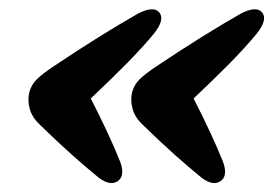

<svg xmlns="http://www.w3.org/2000/svg" viewBox="-20 -448 602 423"><path d="M44.5 -244.5Q49 -261.5 61 -273.2Q73 -285 97.5 -301.5Q156 -340.5 200.2 -368Q244.5 -395.5 284 -418Q318 -435.5 330.5 -421Q344.5 -405 318 -372.5Q293 -342.5 260.2 -309.2Q227.5 -276 180 -231Q222 -149 245 -91Q256 -60.5 239.5 -49Q223 -37.5 197.5 -56.5Q170 -79 138.5 -107Q107 -135 67 -174Q50 -190.5 45.2 -209.2Q40.5 -228 44.5 -244.5ZM271 -244.5Q275.5 -261.5 287.5 -273.2Q299.5 -285 324 -301.5Q382.5 -340.5 426.8 -368Q471 -395.5 510.5 -418Q544.5 -435.5 557 -421Q571 -405 544.5 -372.5Q519.5 -342.5 486.8 -309.2Q454 -276 406.5 -231Q448.5 -149 471.5 -91Q482.5 -60.5 466 -49Q449.5 -37.5 424 -56.5Q396.5 -79 365 -107Q333.5 -135 293.5 -174Q276.5 -190.5 271.8 -209.2Q267 -228 271 -244.5Z"/></svg>

Font: Fraunces 144pt S100
Style: Bold Italic
Weight: 700
Italic angle: -16°
Version: Version 1.000; ttfautohint (v1.8.3)